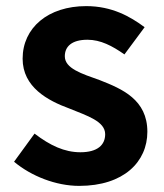

<svg xmlns="http://www.w3.org/2000/svg" viewBox="-20 -594 535 628"><path d="M239 14C385 14 462 -65 462 -163C462 -268 380 -303 306 -332C247 -353 192 -370 192 -410C192 -442 215 -464 266 -464C309 -464 347 -444 387 -416L453 -505C406 -540 346 -574 262 -574C137 -574 54 -503 54 -402C54 -309 136 -265 207 -239C266 -215 324 -197 324 -155C324 -120 299 -96 243 -96C191 -96 144 -118 93 -157L26 -65C82 -18 163 14 239 14Z"/></svg>

Font: Spoqa Han Sans Neo Bold
Style: Bold
Weight: 700
Designer: [Spoqa Han Sans Neo] Dong-huui Kim  Younghwa Kang  Yujin Lee  [Noto Sans] Ryoko NISHIZUKA  (kana & ideographs); Paul D. 
Foundry: Spoqa (http://www.spoqa-han-sans.com)
Version: Version 1.000